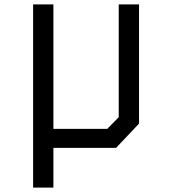

<svg xmlns="http://www.w3.org/2000/svg" viewBox="-20 -670 780 870"><path d="M130 180V-650H222V-86H466L518 -139V-650H610V-110L506 0H222V180Z"/></svg>

Font: Graduate
Style: Regular
Weight: 400
Version: Version 1.001